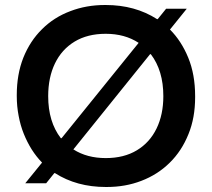

<svg xmlns="http://www.w3.org/2000/svg" viewBox="-20 -732 846 767"><path d="M406.5 15H402.5Q286.5 15 199.5 -40.5H197L181 -20.5L164.5 0H81L148 -82.5Q125.5 -105.5 107 -134.5Q88.5 -164 75 -197.5Q61.5 -231 54.5 -269Q47 -307 47 -348V-352.5Q47 -434.5 73 -501Q100 -568.5 148 -615.5Q195.5 -663 261 -687.5Q325 -712 398.5 -712H402.5Q519.5 -712 607.5 -655.5H610L643.5 -697H726L659 -614Q704.5 -568.5 732 -501.5Q759.5 -434.5 759.5 -348V-343.5Q759.5 -261.5 733 -196.5Q706 -129 658 -82Q610 -34.5 544.5 -9.5Q481 15 406.5 15ZM226 -180 534 -561H533.5Q478.5 -597 402.5 -597Q329.5 -597 278 -565.8Q226.5 -534.5 199.5 -478.5Q172.5 -422.5 172.5 -348Q172.5 -245.5 223 -180ZM402.5 -100.5Q475.5 -100.5 527 -131.8Q578.5 -163 605.5 -218.8Q632.5 -274.5 632.5 -348Q632.5 -450 582.5 -515.5H579.5L273 -135H273.5Q327.5 -100.5 402.5 -100.5Z"/></svg>

Font: Acari Sans Neue
Style: Bold
Weight: 700
Designer: Alfredo Marco Pradil (font), Cristiano Sobral (main changes)
Foundry: Hanken Design Co. (font), Cristiano Sobral (main changes)
Version: Version 2.459;March 19, 2022;FontCreator 14.0.0.2808 64-bit;